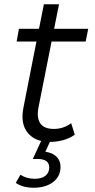

<svg xmlns="http://www.w3.org/2000/svg" viewBox="-20 -661 447 901"><path d="M214 5Q145 5 110 -38Q75 -81 90 -156L151 -466H58L69 -526H163L186 -641H257L234 -526H394L382 -466H222L161 -159Q151 -110 168.5 -83Q186 -56 233 -56Q278 -56 314 -83L331 -29Q306 -11 275 -3Q244 5 214 5ZM138 220Q86 220 54 197L76 159Q104 178 143 178Q176 178 193.5 163.5Q211 149 211 125Q211 85 156 85H134L176 -6H219L193 51Q227 56 245.5 74.5Q264 93 264 122Q264 167 229 193.5Q194 220 138 220Z"/></svg>

Font: Montserrat
Style: Italic
Weight: 400
Italic angle: -11.3°
Designer: Julieta Ulanovsky
Foundry: Julieta Ulanovsky
Version: Version 9.000; ttfautohint (v1.8.4.7-5d5b)